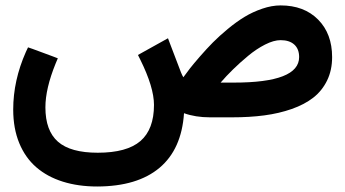

<svg xmlns="http://www.w3.org/2000/svg" viewBox="-20 -429 1263 702"><path d="M1073.7 -220.2Q1073.7 -250 1055.9 -266.1Q1038.1 -282.2 1005.9 -282.2Q981 -282.2 949.2 -266.1Q917.5 -250 887 -224.6Q856.4 -199.2 831.8 -175Q807.1 -150.9 786.6 -127H835Q1073.7 -127 1073.7 -220.2ZM335.9 252.9Q266.1 252.9 209.5 235.1Q152.8 217.3 112.5 182.4Q72.3 147.5 50.3 94Q28.3 40.5 28.3 -28.3Q28.3 -134.8 74.7 -239.3L82.5 -255.9L99.6 -250L172.4 -223.1L191.4 -215.8L183.6 -197.3Q146 -105 146 -36.6Q146 48.8 191.9 89.1Q237.8 129.4 337.4 129.4Q443.8 129.4 493.4 86.7Q543 43.9 543 -45.4Q543 -109.9 492.7 -211.4L484.4 -228L501 -237.3L574.7 -278.3L594.2 -289.1L602.1 -268.1L641.6 -164.6Q644 -158.7 646.2 -154.1Q648.4 -149.4 650.4 -146.5Q662.6 -163.6 674.8 -179.2Q687 -194.8 711.2 -222.7Q735.4 -250.5 758.3 -273.7Q781.2 -296.9 812.7 -323Q844.2 -349.1 874 -367.2Q903.8 -385.3 938.7 -397.2Q973.6 -409.2 1005.9 -409.2Q1091.8 -409.2 1143.1 -357.4Q1194.3 -305.7 1194.3 -220.2Q1194.3 -172.4 1176 -134.8Q1157.7 -97.2 1125.5 -72Q1093.3 -46.9 1046.6 -30.5Q1000 -14.2 946.3 -7.1Q892.6 0 828.6 0H747.6Q694.8 0 652.8 -15.1Q644 116.7 563.2 184.6Q482.4 252.4 335.9 252.9Z"/></svg>

Font: Samim FD
Style: Bold-FD
Weight: 700
Foundry: DejaVu fonts team - Redesigned by Saber Rastikerdar
Version: Version 4.0.1